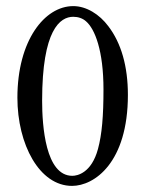

<svg xmlns="http://www.w3.org/2000/svg" viewBox="-20 -598 480 629"><path d="M220 -543C236 -543 251 -538 262 -528C291 -503 319 -432 319 -305C319 -218 314 -158 301 -110C280 -32 234 -22 217 -22C129 -22 118 -186 118 -268C118 -501 177 -543 220 -543ZM216 11C289 11 399 -65 399 -287C399 -381 377 -457 335 -512C306 -551 263 -578 220 -578C126 -578 37 -465 37 -278C37 -125 109 11 216 11Z"/></svg>

Font: Linux Libertine O C
Style: Regular
Weight: 400
Designer: Philipp H. Poll
Foundry: Philipp H. Poll
Version: Version 4.0.3